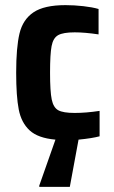

<svg xmlns="http://www.w3.org/2000/svg" viewBox="-20 -538 443 748"><path d="M368 -7Q338 1 286 6L252 190H133V185L196 6Q128 0 95.5 -30Q63 -60 53 -111.5Q43 -163 43 -255Q43 -353 56 -407.5Q69 -462 110.5 -490Q152 -518 235 -518Q269 -518 304.5 -514Q340 -510 364 -503V-404Q310 -412 271 -412Q226 -412 206.5 -401Q187 -390 181 -358.5Q175 -327 175 -255Q175 -182 181.5 -150.5Q188 -119 207 -108.5Q226 -98 271 -98Q315 -98 368 -106Z"/></svg>

Font: Saira Semi Condensed SemiBold
Style: Regular
Weight: 600
Width: 4
Designer: Hector Gatti with collaboration of the Omnibus-Type team
Foundry: Omnibus-Type
Version: Version 1.001; ttfautohint (v1.8)